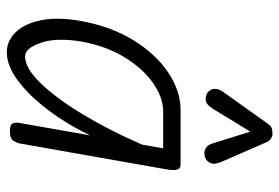

<svg xmlns="http://www.w3.org/2000/svg" viewBox="-148 -662 819 563"><g transform="rotate(90 261.5 -380.5)"><path d="M133.5 9Q99.5 9 74.2 -17.2Q49 -43.5 39.2 -92.2Q29.5 -141 41.5 -208Q58 -298.5 99 -364Q140 -429.5 193.8 -465Q247.5 -500.5 302 -500.5H462.5Q475 -500.5 477.5 -489.2Q480 -478 476.5 -458.5L400.5 -28Q399.5 -23 393.8 -11.5Q388 0 364 0Q345 0 341.8 -9Q338.5 -18 340 -25.5L377 -235Q343.5 -166 301.5 -110.8Q259.5 -55.5 216 -23.2Q172.5 9 133.5 9ZM145.5 -44.5Q179.5 -44.5 223.8 -90Q268 -135.5 315 -213.2Q362 -291 404 -387.5L415 -449.5H307Q266 -449.5 223.8 -420Q181.5 -390.5 148.5 -337Q115.5 -283.5 102 -211Q89.5 -136.5 105.5 -90.5Q121.5 -44.5 145.5 -44.5ZM441.5 -572.5Q427.5 -567.5 416.2 -573.5Q405 -579.5 401 -593L366 -705L298.5 -594.5Q286.5 -575 272.8 -574.2Q259 -573.5 250.5 -580.5Q240 -590 240.5 -601.8Q241 -613.5 248.5 -624L341.5 -754.5Q350 -767 358.2 -768.5Q366.5 -770 374 -770Q378.5 -770 386 -765.5Q393.5 -761 397 -752.5L453.5 -623Q463.5 -601 458.2 -588.5Q453 -576 441.5 -572.5Z"/></g></svg>

Font: Edu AU VIC WA NT Pre
Style: Regular
Weight: 400
Designer: Tina and Corey Anderson, Eben Sorkin, Mirko Velimirovic
Foundry: Google for Education
Version: Version 1.001